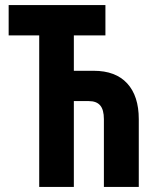

<svg xmlns="http://www.w3.org/2000/svg" viewBox="-20 -734 613 754"><path d="M394 -714V-595H270V-456H348Q434 -456 479.5 -406.5Q525 -357 525 -266V0H388V-266Q388 -303 373.5 -320Q359 -337 329 -337H270V0H134V-595H14V-714Z"/></svg>

Font: Noto Sans Display ExtraCondensed
Style: Bold
Weight: 700
Width: 2
Designer: Monotype Design Team
Foundry: Monotype Imaging Inc.
Version: Version 2.003